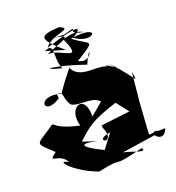

<svg xmlns="http://www.w3.org/2000/svg" viewBox="-181 -896 958 1043"><g transform="rotate(-20 297.5 -374.0)"><path d="M537 -64 549 -247 566 -418C584 -315 568 -415 427 -530C604 -381 367 -566 475 -464C441 -539 293 -456 252 -558C262 -554 253 -561 166 -436C26 -476 30 -343 144 -417L142 -440C185 -452 160 -407 194 -363C246 -331 374 -385 367 -263L402 -363L243 -229L282 -258C287 -403 167 -355 203 -238C28 -277 91 -317 39 -281C-53 -216 -66 -236 28 -149C-43 -95 43 -141 79 -72C4 -114 75 -20 214 32C393 -7 252 47 475 -9C504 33 392 -25 366 -21L611 -58C507 -111 595 31 632 -67ZM181 -153C244 -211 271 -240 425 -289L480 -219L311 -199C405 -31 412 -120 310 -193C370 -65 220 -130 343 -148L282 -68C165 -124 155 -151 259 -127ZM161 -683C231 -719 186 -633 218 -564C81 -598 181 -596 352 -536C410 -673 391 -526 311 -572C451 -659 403 -629 317 -699C508 -729 431 -625 330 -699C390 -735 406 -768 181 -696C219 -756 360 -747 276 -780C156 -773 150 -754 270 -651ZM289 -732C412 -766 275 -728 393 -710C342 -741 272 -700 274 -715C353 -543 237 -677 168 -661C219 -692 368 -718 229 -735Z"/></g></svg>

Font: Asimov Silicon
Style: Regular
Weight: 400
Designer: Google
Version: Version 2.000980; 2014